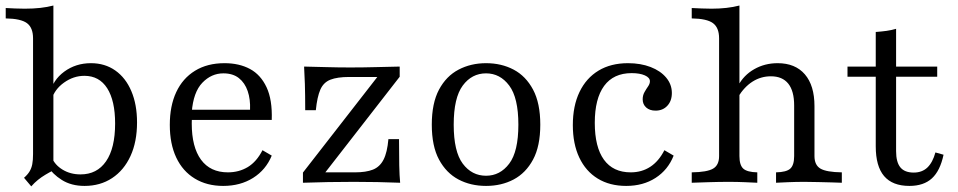

<svg xmlns="http://www.w3.org/2000/svg" viewBox="-26 -652 3417 685"><path d="M275.8 11.3Q228.2 11.3 194.4 -10.1Q160.5 -31.5 146.8 -57.3L158.9 -90.3Q169.4 -63.7 197.2 -46.8Q225 -29.8 261.3 -29.8Q320.2 -29.8 352.4 -76.6Q384.7 -123.4 384.7 -211.3Q384.7 -292.7 356.5 -337.1Q328.2 -381.5 275 -381.5Q236.3 -381.5 202.4 -357.3Q168.5 -333.1 158.1 -296.8L151.6 -317.7Q162.1 -366.1 203.2 -396.4Q244.4 -426.6 298.4 -426.6Q348.4 -426.6 385.5 -400.4Q422.6 -374.2 442.7 -326.6Q462.9 -279 462.9 -215.3Q462.9 -146 439.5 -95.2Q416.1 -44.4 373.8 -16.5Q331.5 11.3 275.8 11.3ZM85.5 12.9 59.7 -17.7Q72.6 -29 79.4 -40.3Q86.3 -51.6 89.1 -66.1Q91.9 -80.6 91.9 -102.4V-515.3Q91.9 -553.2 70.2 -569.4Q48.4 -585.5 -5.6 -586.3V-623.4Q8.9 -622.6 27 -621.8Q45.2 -621 62.1 -621Q92.7 -621 117.7 -623.8Q142.7 -626.6 164.5 -632.3V-44.4Q150 -37.1 135.9 -28.6Q121.8 -20.2 109.3 -10.1Q96.8 0 85.5 12.9Z M770.2 11.3Q712.1 11.3 669 -14.9Q625.8 -41.1 602.8 -89.9Q579.8 -138.7 579.8 -206.5Q579.8 -274.2 602.8 -323.4Q625.8 -372.6 669.8 -399.6Q713.7 -426.6 775 -426.6Q827.4 -426.6 865.7 -406Q904 -385.5 925 -340.7Q946 -296 943.5 -224.2H626.6L625.8 -260.5H866.1Q867.7 -297.6 857.7 -327Q847.6 -356.5 826.2 -373.4Q804.8 -390.3 771 -390.3Q728.2 -390.3 696 -356.9Q663.7 -323.4 658.1 -251.6L659.7 -249.2Q658.9 -241.1 658.5 -231.5Q658.1 -221.8 658.1 -211.3Q658.1 -127.4 691.1 -82.3Q724.2 -37.1 787.1 -37.1Q826.6 -37.1 858.1 -56Q889.5 -75 910.5 -116.1L943.5 -96.8Q922.6 -46 877 -17.3Q831.5 11.3 770.2 11.3Z M1054.8 0V-36.3L1320.2 -377.4H1220.2Q1177.4 -377.4 1152.8 -367.7Q1128.2 -358.1 1116.9 -332.3Q1105.6 -306.5 1100.8 -258.9H1062.9Q1062.9 -314.5 1061.7 -352.4Q1060.5 -390.3 1058.9 -414.5Q1097.6 -413.7 1139.1 -412.5Q1180.6 -411.3 1223.4 -411.3Q1269.4 -411.3 1313.7 -412.5Q1358.1 -413.7 1400 -414.5V-378.2L1134.7 -37.1H1240.3Q1279.8 -37.1 1304.4 -46.8Q1329 -56.5 1342.3 -82.3Q1355.6 -108.1 1359.7 -155.6H1397.6Q1397.6 -100 1398.4 -62.1Q1399.2 -24.2 1401.6 0Q1362.9 -1.6 1320.6 -2.4Q1278.2 -3.2 1236.3 -3.2Q1191.1 -3.2 1144.8 -2.4Q1098.4 -1.6 1054.8 0Z M1708.1 11.3Q1653.2 11.3 1609.7 -11.7Q1566.1 -34.7 1540.3 -82.7Q1514.5 -130.6 1514.5 -207.3Q1514.5 -283.9 1540.3 -332.3Q1566.1 -380.6 1610.1 -403.6Q1654 -426.6 1708.1 -426.6Q1762.9 -426.6 1806.5 -403.6Q1850 -380.6 1875.8 -332.3Q1901.6 -283.9 1901.6 -207.3Q1901.6 -130.6 1875.8 -82.7Q1850 -34.7 1806.5 -11.7Q1762.9 11.3 1708.1 11.3ZM1708.1 -25Q1758.1 -25 1790.7 -68.1Q1823.4 -111.3 1823.4 -207.3Q1823.4 -303.2 1790.7 -346.8Q1758.1 -390.3 1708.1 -390.3Q1657.3 -390.3 1625 -346.8Q1592.7 -303.2 1592.7 -207.3Q1592.7 -111.3 1625 -68.1Q1657.3 -25 1708.1 -25Z M2208.1 11.3Q2149.2 11.3 2106.5 -14.9Q2063.7 -41.1 2040.7 -89.9Q2017.7 -138.7 2017.7 -205.6Q2017.7 -274.2 2041.5 -323.8Q2065.3 -373.4 2109.3 -400Q2153.2 -426.6 2214.5 -426.6Q2259.7 -426.6 2295.2 -412.9Q2330.6 -399.2 2350.8 -375Q2371 -350.8 2371 -320.2Q2371 -291.9 2354.8 -274.6Q2338.7 -257.3 2312.9 -257.3Q2291.9 -257.3 2279.4 -268.5Q2266.9 -279.8 2266.9 -297.6Q2266.9 -312.1 2273.4 -323.4Q2279.8 -334.7 2286.3 -344Q2292.7 -353.2 2292.7 -362.1Q2292.7 -375 2274.6 -383.1Q2256.5 -391.1 2227.4 -391.1Q2162.9 -391.1 2129.4 -345.6Q2096 -300 2096 -213.7Q2096 -127.4 2128.6 -82.3Q2161.3 -37.1 2224.2 -37.1Q2263.7 -37.1 2294 -56.9Q2324.2 -76.6 2344.4 -116.1L2377.4 -96.8Q2357.3 -46 2312.9 -17.3Q2268.5 11.3 2208.1 11.3Z M2742.7 0V-37.1Q2779.8 -37.9 2793.5 -50.4Q2807.3 -62.9 2807.3 -95.2V-275.8Q2807.3 -327.4 2786.3 -353.6Q2765.3 -379.8 2724.2 -379.8Q2688.7 -379.8 2658.9 -360.9Q2629 -341.9 2606.5 -304.8L2607.3 -346Q2627.4 -383.9 2664.9 -405.2Q2702.4 -426.6 2748.4 -426.6Q2811.3 -426.6 2845.6 -386.7Q2879.8 -346.8 2879.8 -273.4V-95.2Q2879.8 -62.9 2901.2 -50.4Q2922.6 -37.9 2977.4 -37.1V0Q2964.5 -0.8 2942.3 -1.2Q2920.2 -1.6 2894.4 -2.4Q2868.5 -3.2 2844.4 -3.2Q2814.5 -3.2 2785.9 -2Q2757.3 -0.8 2742.7 0ZM2441.9 0V-37.1Q2496.8 -37.9 2518.1 -50.4Q2539.5 -62.9 2539.5 -95.2V-515.3Q2539.5 -553.2 2517.7 -569.4Q2496 -585.5 2441.9 -586.3V-623.4Q2458.9 -622.6 2477 -621.8Q2495.2 -621 2512.9 -621Q2540.3 -621 2565.3 -623.8Q2590.3 -626.6 2612.1 -632.3V-95.2Q2612.1 -62.9 2625.8 -50.4Q2639.5 -37.9 2675.8 -37.1V0Q2659.7 -0.8 2631.5 -2Q2603.2 -3.2 2574.2 -3.2Q2539.5 -3.2 2502 -2Q2464.5 -0.8 2441.9 0Z M3218.5 11.3Q3158.1 11.3 3128.2 -23.8Q3098.4 -58.9 3098.4 -129.8V-378.2H2997.6V-414.5H3098.4V-537.9Q3119.4 -539.5 3137.1 -541.9Q3154.8 -544.4 3171 -549.2V-414.5H3317.7V-378.2H3171V-112.9Q3171 -73.4 3186.3 -54.8Q3201.6 -36.3 3233.9 -36.3Q3263.7 -36.3 3282.7 -54.4Q3301.6 -72.6 3311.3 -108.1L3340.3 -100Q3328.2 -42.7 3298.8 -15.7Q3269.4 11.3 3218.5 11.3Z"/></svg>

Font: Playfair 9pt Light
Style: Regular
Weight: 300
Designer: Claus Eggers Sørensen
Foundry: Claus Eggers Sørensen
Version: Version 2.001;gftools[0.9.30]